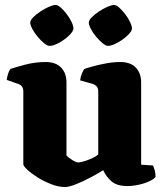

<svg xmlns="http://www.w3.org/2000/svg" viewBox="-20 -750 662 774"><path d="M242 4Q216 4 186.5 -7.5Q157 -19 131.5 -35Q106 -51 90 -66Q74 -81 74 -88V-382Q74 -404 55 -411L7 -428Q9 -440 12 -451Q15 -462 22 -472Q39 -478 80 -489Q121 -500 164 -500Q205 -500 226.5 -477.5Q248 -455 248 -417V-123Q254 -116 270.5 -105.5Q287 -95 296 -95Q301 -95 316 -99Q331 -103 348 -110.5Q365 -118 376 -127V-382Q376 -403 356 -411L303 -426Q305 -442 310.5 -454.5Q316 -467 320 -472Q331 -476 354.5 -482.5Q378 -489 407.5 -494.5Q437 -500 465 -500Q506 -500 527.5 -477.5Q549 -455 549 -417V-86L597 -83Q600 -76 603.5 -64.5Q607 -53 607 -37Q602 -29 583.5 -20Q565 -11 540.5 -5.5Q516 0 493 0Q451 0 429 -19.5Q407 -39 396 -64Q379 -53 348.5 -36.5Q318 -20 288 -8Q258 4 242 4ZM415 -565Q407 -565 394 -575.5Q381 -586 368 -601.5Q355 -617 346.5 -633Q338 -649 338 -659Q338 -668 349.5 -680Q361 -692 378.5 -703.5Q396 -715 413 -722.5Q430 -730 440 -730Q449 -730 461 -719Q473 -708 485 -692.5Q497 -677 504.5 -661Q512 -645 512 -635Q512 -624 494 -607Q476 -590 453 -577.5Q430 -565 415 -565ZM180 -565Q171 -565 158 -575.5Q145 -586 132 -601.5Q119 -617 110.5 -633Q102 -649 102 -659Q102 -668 113.5 -680Q125 -692 142.5 -703.5Q160 -715 177 -722.5Q194 -730 204 -730Q213 -730 225 -719.5Q237 -709 249 -693Q261 -677 268.5 -661.5Q276 -646 276 -635Q276 -624 258.5 -607Q241 -590 218 -577.5Q195 -565 180 -565Z"/></svg>

Font: Texturina Black
Style: Regular
Weight: 900
Designer: Guillermo Torres Carreño
Foundry: Omnibus-Type
Version: Version 1.002; ttfautohint (v1.8.3)